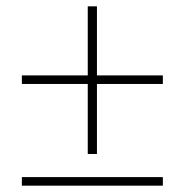

<svg xmlns="http://www.w3.org/2000/svg" viewBox="-20 -586 574 606"><path d="M257 -100V-566H286V-100ZM494 -321H49V-348H494ZM494 0H49V-27H494Z"/></svg>

Font: Source Serif 4 ExtraLight
Style: Italic
Weight: 250
Italic angle: -12°
Designer: Frank Grießhammer
Foundry: Adobe Systems Incorporated
Version: Version 4.004;hotconv 1.0.116;makeotfexe 2.5.65601